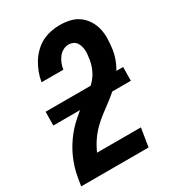

<svg xmlns="http://www.w3.org/2000/svg" viewBox="-180 -846 859 948"><g transform="rotate(-30 250.0 -371.5)"><path d="M2 0V-1Q6 -26 10.5 -51.5Q15 -77 23 -102.5Q31 -128 42 -152.5Q53 -177 67.5 -200.5Q82 -224 99 -245.5Q116 -267 136 -286Q156 -305 177.5 -322.5Q199 -340 222 -355.5Q245 -371 267.5 -387.5Q290 -404 308 -425Q326 -446 336.5 -471Q347 -496 351 -521V-523Q353 -536 354.5 -548.5Q356 -561 355 -573.5Q354 -586 350.5 -597.5Q347 -609 340 -618.5Q333 -628 321.5 -633Q310 -638 298 -638Q281 -638 265.5 -629.5Q250 -621 239.5 -607Q229 -593 222.5 -576.5Q216 -560 214 -544V-543H90V-545Q94 -571 103.5 -596Q113 -621 127 -644Q141 -667 161 -687Q181 -707 205 -719.5Q229 -732 255.5 -737.5Q282 -743 307 -743Q337 -743 365 -736.5Q393 -730 415 -714Q437 -698 452 -674.5Q467 -651 473.5 -623.5Q480 -596 479 -566Q478 -536 474 -507Q469 -476 457 -446Q445 -416 425.5 -389Q406 -362 381 -339.5Q356 -317 330 -297Q304 -277 277 -257Q250 -237 226.5 -213.5Q203 -190 184.5 -162.5Q166 -135 153 -105H403L386 0ZM475 -329H33L34 -407H476Z"/></g></svg>

Font: Iosevka Extrabold
Style: Italic
Weight: 800
Italic angle: -9°
Monospace: yes
Designer: Belleve Invis
Foundry: Belleve Invis
Version: Version 32.5.0; ttfautohint (v1.8.4)